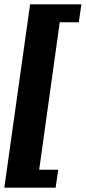

<svg xmlns="http://www.w3.org/2000/svg" viewBox="-27 -706 396 887"><path d="M349 -686 337 -603H249L154 78H242L230 161H-7L112 -686Z"/></svg>

Font: Chivo Black Italic
Style: Regular
Weight: 900
Italic angle: -8.05°
Designer: Hector Gatti
Foundry: Omnibus-Type
Version: Version 1.007